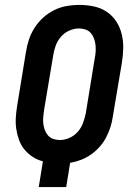

<svg xmlns="http://www.w3.org/2000/svg" viewBox="-20 -763 540 783"><path d="M138 0 155 -105Q132 -111 113 -123.5Q94 -136 80 -153Q66 -170 58 -191.5Q50 -213 46.5 -236Q43 -259 44.5 -283Q46 -307 50 -332L86 -552Q90 -578 98.5 -603Q107 -628 121.5 -650.5Q136 -673 156.5 -691.5Q177 -710 201.5 -722Q226 -734 252 -738.5Q278 -743 303 -743Q333 -743 362 -737Q391 -731 414.5 -715.5Q438 -700 453.5 -676.5Q469 -653 476 -625Q483 -597 482.5 -567.5Q482 -538 477 -507L440 -287Q437 -265 430 -243.5Q423 -222 412.5 -202Q402 -182 386 -164Q370 -146 350.5 -132.5Q331 -119 310 -111Q289 -103 266 -99L250 0ZM224 -192Q244 -192 264 -201Q284 -210 298 -226.5Q312 -243 319 -262.5Q326 -282 330 -302L366 -523Q369 -537 370 -551.5Q371 -566 369.5 -579.5Q368 -593 363.5 -605.5Q359 -618 350.5 -628Q342 -638 329 -642.5Q316 -647 302 -647Q282 -647 262 -638Q242 -629 228 -612.5Q214 -596 207 -576.5Q200 -557 197 -537L160 -316Q158 -302 156.5 -287.5Q155 -273 156.5 -259.5Q158 -246 162.5 -233.5Q167 -221 175.5 -211Q184 -201 197 -196.5Q210 -192 224 -192Z"/></svg>

Font: Iosevka SS18
Style: Bold Italic
Weight: 700
Italic angle: -9°
Monospace: yes
Designer: Belleve Invis
Foundry: Belleve Invis
Version: Version 25.1.1; ttfautohint (v1.8.4)